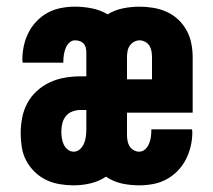

<svg xmlns="http://www.w3.org/2000/svg" viewBox="-20 -548 640 576"><path d="M201 8Q180 8 159 4.5Q138 1 119 -8Q100 -17 84.5 -32Q69 -47 59 -65.5Q49 -84 45.5 -105.5Q42 -127 42 -148Q42 -171 46.5 -194.5Q51 -218 62 -238.5Q73 -259 90.5 -275Q108 -291 129.5 -301Q151 -311 174.5 -315Q198 -319 221 -319H239V-392Q239 -399 237 -406Q235 -413 230 -418Q225 -423 218.5 -425Q212 -427 205 -427Q195 -427 187.5 -419.5Q180 -412 176.5 -402.5Q173 -393 171.5 -383Q170 -373 170 -363V-360H48Q48 -362 47.5 -364Q47 -366 47 -368Q47 -390 51.5 -410.5Q56 -431 65.5 -450Q75 -469 90 -484.5Q105 -500 123.5 -510Q142 -520 163 -524Q184 -528 205 -528Q230 -528 255.5 -523Q281 -518 303 -505Q324 -518 349 -523Q374 -528 399 -528Q419 -528 440 -524.5Q461 -521 480 -512.5Q499 -504 514.5 -489.5Q530 -475 540 -456.5Q550 -438 554 -417.5Q558 -397 558 -376V-210H361V-144Q361 -135 362.5 -126Q364 -117 368.5 -109.5Q373 -102 381 -97.5Q389 -93 397 -93Q408 -93 415.5 -100Q423 -107 427 -116.5Q431 -126 432.5 -136.5Q434 -147 434 -157V-160H556Q556 -158 556.5 -156Q557 -154 557 -152Q557 -130 552 -109Q547 -88 537.5 -69.5Q528 -51 513 -35.5Q498 -20 479.5 -10Q461 0 440 4Q419 8 397 8Q371 8 345.5 2.5Q320 -3 298 -18Q277 -4 252 2Q227 8 201 8ZM361 -310H436V-376Q436 -385 434.5 -394Q433 -403 428.5 -410.5Q424 -418 415.5 -422.5Q407 -427 399 -427Q390 -427 382 -422.5Q374 -418 369 -410.5Q364 -403 362.5 -394Q361 -385 361 -376ZM201 -93Q212 -93 220 -100.5Q228 -108 232 -117.5Q236 -127 237.5 -138Q239 -149 239 -159V-218H221Q209 -218 197 -213.5Q185 -209 177.5 -199.5Q170 -190 167 -178Q164 -166 164 -154Q164 -144 165.5 -134Q167 -124 171 -115Q175 -106 183 -99.5Q191 -93 201 -93Z"/></svg>

Font: Iosevka Heavy Extended
Style: Regular
Weight: 900
Width: 7
Monospace: yes
Designer: Belleve Invis
Foundry: Belleve Invis
Version: Version 32.5.0; ttfautohint (v1.8.4)